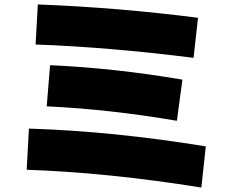

<svg xmlns="http://www.w3.org/2000/svg" viewBox="-20 -788 1040 863"><path d="M905 -130 885 55Q469 -12 100 -25L110 -210Q489 -198 905 -130ZM800 -430 775 -245Q471 -297 190 -310L205 -495Q495 -482 800 -430ZM140 -588 150 -768Q513 -754 870 -708L850 -528Q470 -576 140 -588Z"/></svg>

Font: Mplus 1p Black
Style: Regular
Weight: 900
Version: Version 1.061